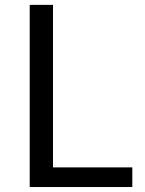

<svg xmlns="http://www.w3.org/2000/svg" viewBox="-20 -753 582 773"><path d="M99.6 0V-733.4H193.4V-79.1H512.7V0Z"/></svg>

Font: irohakakuC Regular
Style: Regular
Weight: 400
Designer: [Source Han Sans]
Ryoko NISHIZUKA Ë•øÂ°öÊ∂ºÂ≠ê (kana & ideographs); Paul D. Hunt (Latin, Greek & Cyrillic); Wenlong ZHAN
Version: Version 1.001.20160904